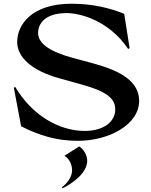

<svg xmlns="http://www.w3.org/2000/svg" viewBox="-20 -739 809 1028"><path d="M72 -514C72 -435 146 -362 297 -320L419 -286C559 -247 597 -208 597 -153C597 -86 534 -38 433 -38C296 -38 150 -123 62 -273L54 -270L93 -63C187 -15 281 15 396 15C564 15 725 -72 725 -199C725 -304 624 -360 481 -399L366 -430C250 -462 184 -505 184 -562C184 -611 219 -669 338 -669C399 -669 559 -636 666 -477L674 -481L645 -665C568 -696 477 -719 362 -719C151 -719 72 -608 72 -514ZM311 264 315 269C374 240 447 185 447 121C447 93 428 59 404 45L325 95C361 117 366 157 366 173C366 202 347 237 311 264Z"/></svg>

Font: Coconat Demi
Style: Regular
Weight: 400
Designer: Sara Lavazza
Foundry: Collletttivo
Version: Version 1.000;Glyphs 3.2 (3217)